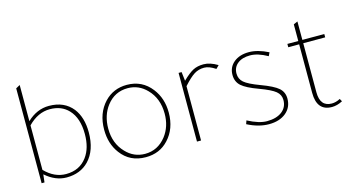

<svg xmlns="http://www.w3.org/2000/svg" viewBox="-73 -928 2254 1226"><g transform="rotate(-15 1054.0 -315.0)"><path d="M97 0H78V-627L105 -642V-403Q170 -465 250 -465Q351 -465 406 -396Q453 -335 453 -236Q453 -118 390 -52Q334 6 243 6Q169 6 103 -52ZM105 -81Q168 -16 245 -16Q335 -16 384 -83Q426 -140 426 -232Q426 -338 373 -394Q327 -443 250 -443Q171 -443 105 -375Z M979 -226Q979 -119 915 -51Q857 12 765 12Q660 12 601 -68Q552 -133 552 -226Q552 -335 617 -404Q676 -466 765 -466Q866 -466 927 -387Q979 -320 979 -226ZM579 -226Q579 -128 640 -65Q692 -10 766 -10Q850 -10 905 -80Q952 -141 952 -226Q952 -327 890 -390Q838 -444 765 -444Q679 -444 626 -375Q579 -314 579 -226Z M1365 -436 1345 -416Q1303 -444 1271 -444H1270Q1234 -444 1205 -426Q1176 -408 1132 -359V0H1105V-454H1125L1132 -395Q1174 -436 1203 -451Q1232 -466 1271 -466H1273Q1315 -466 1365 -436Z M1689 -408Q1625 -444 1574 -444Q1522 -444 1491.5 -419.5Q1461 -395 1461 -354Q1461 -318 1487.5 -295Q1514 -272 1589 -244Q1673 -213 1703.5 -186Q1734 -159 1734 -116Q1734 -58 1691.5 -23Q1649 12 1579 12Q1511 12 1437 -26L1445 -49Q1519 -10 1571 -10Q1634 -10 1670.5 -38Q1707 -66 1707 -114Q1707 -149 1679 -172Q1651 -195 1575 -223Q1495 -252 1464.5 -279.5Q1434 -307 1434 -352Q1434 -403 1472 -434.5Q1510 -466 1572 -466Q1630 -466 1700 -431Z M1923 -431V-107Q1923 -12 2000 -12Q2028 -12 2056 -27L2066 -9Q2030 10 1996 10Q1896 10 1896 -110V-431H1824V-453H1896V-563L1923 -575V-453H2068V-431Z"/></g></svg>

Font: Tajawal ExtraLight
Style: Regular
Weight: 275
Designer: Boutros Fonts
Foundry: Created by Boutros International 2017
Version: Version 1.700